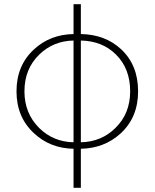

<svg xmlns="http://www.w3.org/2000/svg" viewBox="-20 -701 740 919"><path d="M367 -20Q465 -22 532 -88Q603 -157 603 -264Q603 -373 535 -440Q470 -505 367 -507ZM332 -507Q235 -505 168 -440Q97 -371 97 -264Q97 -158 168 -88Q235 -22 332 -20ZM367 -538Q483 -536 559 -466Q641 -390 641 -264Q641 -139 557 -62Q479 9 367 11V198H332V11Q220 9 143 -63Q59 -140 59 -264Q59 -388 143 -465Q220 -536 332 -538V-681H367Z"/></svg>

Font: Noto Sans CJK TC Thin
Style: Regular
Weight: 250
Designer: Ryoko NISHIZUKA ???? (kana & ideographs); Paul D. Hunt (Latin, Greek & Cyrillic); Wenlong ZHANG ??? (bopomofo); Sandoll 
Foundry: Adobe Systems Incorporated
Version: Version 1.004 January 19, 2016